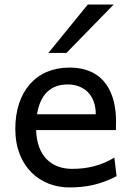

<svg xmlns="http://www.w3.org/2000/svg" viewBox="-20 -801 575 833"><path d="M482.9 -236.8C483.4 -245.6 483.4 -266.1 483.4 -274.9C483.4 -384.8 441.9 -507.8 280.8 -507.8C136.2 -507.8 46.4 -403.3 46.4 -241.7C46.4 -75.7 156.2 12.2 280.8 12.2C356 12.2 416.5 -1 485.8 -36.6L476.1 -117.2C416.5 -81.1 356 -68.4 293 -68.4C204.6 -68.4 140.1 -122.6 136.7 -236.8ZM273.4 -434.6C344.2 -434.6 395.5 -389.2 395.5 -305.2H140.6C154.8 -393.6 202.1 -434.6 273.4 -434.6ZM360.8 -781.2 189.9 -571.3H268.1L473.1 -781.2Z"/></svg>

Font: Andika
Style: Regular
Weight: 400
Designer: Victor Gaultney, Annie Olsen, Julie Remington, Don Collingsworth, Eric Hays
Foundry: SIL International
Version: Version 1.000